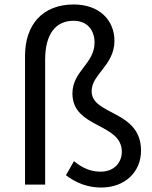

<svg xmlns="http://www.w3.org/2000/svg" viewBox="-20 -826 682 859"><path d="M432 13C542 13 611 -59 611 -152C611 -334 390 -309 390 -418C390 -495 492 -533 492 -644C492 -733 427 -806 310 -806C170 -806 92 -715 92 -576V0H182V-559C182 -675 230 -733 309 -733C370 -733 403 -692 403 -635C403 -541 304 -508 304 -408C304 -251 525 -277 525 -147C525 -100 492 -58 430 -58C387 -58 350 -73 311 -105L275 -42C320 -8 371 13 432 13Z"/></svg>

Font: Kinto Sans
Style: Regular
Weight: 400
Designer: Authors: Ryoko NISHIZUKA  (kana & ideographs); Paul D. Hunt (Latin, Greek & Cyrillic); Wenlong ZHANG  (bopomofo); Sandol
Foundry: Adobe Systems Incorporated, ookami Inc.
Version: Version 0.001